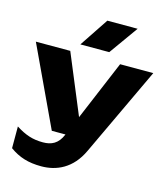

<svg xmlns="http://www.w3.org/2000/svg" viewBox="-140 -924 1058 1213"><g transform="rotate(15 388.5 -317.5)"><path d="M244 181C343 181 443 138 502 11L776 -571H559L395 -181L233 -571H8L251 -53H341L340 -52C313 13 270 32 215 32C149 32 100 16 37 -24V118C98 162 160 181 244 181ZM284 -627H473L608 -816H410Z"/></g></svg>

Font: Bounded
Style: Bold
Weight: 700
Designer: Vlad Churkin
Version: Version 3.0